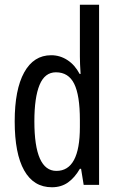

<svg xmlns="http://www.w3.org/2000/svg" viewBox="-20 -780 502 810"><path d="M199 10Q122 10 82 -61Q42 -132 42 -268Q42 -402 82 -474.5Q122 -547 196 -547Q233 -547 264.5 -526.5Q296 -506 316 -468H320Q317 -513 317 -542V-760H398V0H333L322 -68H317Q295 -30 266.5 -10Q238 10 199 10ZM218 -59Q317 -59 317 -244V-274Q317 -378 293 -426.5Q269 -475 216 -475Q169 -475 147 -422Q125 -369 125 -268Q125 -59 218 -59Z"/></svg>

Font: Noto Sans Oriya ExtCond
Style: Regular
Weight: 400
Width: 2
Designer: Amélie Bonet and Sol Matas
Foundry: Google LLC
Version: Version 2.006; ttfautohint (v1.8.4.7-5d5b)